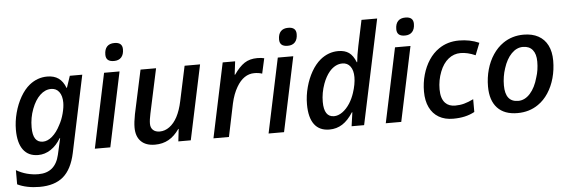

<svg xmlns="http://www.w3.org/2000/svg" viewBox="-58 -954 4115 1388"><g transform="rotate(-5 2000.0 -260.0)"><path d="M17.6 207.5V104.5Q53.7 126 95 137Q136.2 147.9 178.2 147.9Q300.3 147.9 329.6 20.5L356.4 -97.7H352.5Q322.3 -46.4 279.5 -18.3Q236.8 9.8 188.5 9.8Q117.2 9.8 80.1 -40.3Q43 -90.3 43 -185.5Q43 -246.1 59.3 -308.1Q75.7 -370.1 105.2 -421.6Q134.8 -473.1 172.4 -503.4Q230.5 -549.8 301.8 -549.8Q351.1 -549.8 383.5 -526.9Q416 -503.9 434.1 -456.1H437L465.3 -541H555.7L438 17.1Q413.1 133.3 350.6 186.8Q288.1 240.2 178.2 240.2Q132.3 240.2 90.6 231.7Q48.8 223.1 17.6 207.5ZM356.9 -191.4Q377.9 -228.5 389.6 -273.4Q401.4 -318.4 401.4 -352.1Q401.4 -400.9 380.4 -429.4Q359.4 -458 322.3 -458Q278.3 -458 241.7 -423.3Q205.1 -388.7 181.6 -326.2Q157.7 -263.7 157.7 -193.8Q157.7 -137.7 175.8 -110.6Q193.8 -83.5 230.5 -83.5Q264.2 -83.5 297.9 -112.3Q331.5 -141.1 356.9 -191.4Z M713.9 -541H826.2L711.9 0H599.6ZM734.4 -670.4Q734.4 -709 752.9 -729Q771.5 -749 807.1 -749Q864.7 -749 864.7 -698.7Q864.7 -660.6 846.2 -640.1Q827.6 -619.6 793 -619.6Q763.2 -619.6 748.8 -632.3Q734.4 -645 734.4 -670.4Z M898.9 -127.4Q898.9 -166 910.2 -223.6L978.5 -541H1091.3L1022 -218.3Q1012.2 -173.8 1012.2 -145Q1012.2 -115.7 1029.8 -99.4Q1047.4 -83 1078.6 -83Q1115.7 -83 1148.9 -107.2Q1182.1 -131.3 1206.1 -176.3Q1230.5 -222.7 1244.6 -289.6L1298.3 -541H1410.6L1295.9 0H1205.6L1215.8 -89.8H1212.9Q1178.2 -39.6 1135 -15.4Q1091.8 8.8 1036.1 8.8Q970.2 8.8 934.6 -26.6Q898.9 -62 898.9 -127.4Z M1574.7 -541H1665L1653.3 -444.8H1656.7Q1694.8 -500 1732.9 -525.1Q1771 -550.3 1826.2 -550.3Q1856 -550.3 1876.5 -544.9L1852.1 -435.1Q1828.1 -443.8 1794.9 -443.8Q1756.8 -443.8 1724.4 -421.9Q1691.9 -399.9 1666.5 -356Q1637.7 -307.1 1622.6 -238.8L1572.8 0H1460.4Z M1974.6 -541H2086.9L1972.7 0H1860.4ZM1995.1 -670.4Q1995.1 -709 2013.7 -729Q2032.2 -749 2067.9 -749Q2125.5 -749 2125.5 -698.7Q2125.5 -660.6 2106.9 -640.1Q2088.4 -619.6 2053.7 -619.6Q2023.9 -619.6 2009.5 -632.3Q1995.1 -645 1995.1 -670.4Z M2155.3 -185.5Q2155.3 -249 2172.4 -311.5Q2188.5 -371.1 2217 -420.9Q2245.6 -470.7 2283.2 -502Q2342.3 -549.8 2413.6 -549.8Q2460.9 -549.8 2491 -528.6Q2521 -507.3 2540.5 -458H2543.5Q2547.9 -507.3 2562 -574.2L2601.1 -759.8H2714.8L2553.7 0H2462.9L2477.1 -100.1H2473.6Q2438 -43.9 2396 -17.1Q2354 9.8 2301.8 9.8Q2229.5 9.8 2192.4 -39.8Q2155.3 -89.4 2155.3 -185.5ZM2459 -165Q2480 -198.2 2493.2 -238.3Q2503.4 -268.6 2508.8 -297.9Q2514.2 -327.1 2514.2 -352.1Q2514.2 -401.4 2493.4 -429.7Q2472.7 -458 2435.5 -458Q2409.7 -458 2385.7 -445.6Q2361.8 -433.1 2341.3 -409.2Q2313 -375.5 2293.9 -323.7Q2270.5 -259.3 2270.5 -193.8Q2270.5 -83.5 2343.3 -83.5Q2373.5 -83.5 2404.1 -105.2Q2434.6 -127 2459 -165Z M2825.2 -541H2937.5L2823.2 0H2710.9ZM2845.7 -670.4Q2845.7 -709 2864.3 -729Q2882.8 -749 2918.5 -749Q2976.1 -749 2976.1 -698.7Q2976.1 -660.6 2957.5 -640.1Q2939 -619.6 2904.3 -619.6Q2874.5 -619.6 2860.1 -632.3Q2845.7 -645 2845.7 -670.4Z M3005.9 -204.1Q3005.9 -267.6 3022.5 -325.9Q3039.1 -384.3 3069.8 -430.9Q3100.6 -477.5 3143.1 -506.3Q3206.1 -549.8 3290 -549.8Q3369.1 -549.8 3435.5 -520.5L3400.9 -433.1Q3343.8 -458.5 3293 -458.5Q3244.1 -458.5 3205.1 -427.2Q3166 -396 3143.1 -336.9Q3119.6 -276.9 3119.6 -210Q3119.6 -143.1 3150.4 -110.8Q3176.3 -83.5 3222.7 -83.5Q3256.8 -83.5 3287.6 -91.8Q3318.4 -100.1 3355.5 -118.2V-25.4Q3321.8 -7.3 3283.9 1.2Q3246.1 9.8 3199.2 9.8Q3139.2 9.8 3095.7 -15.6Q3052.2 -41 3029.1 -89.1Q3005.9 -137.2 3005.9 -204.1Z M3470.2 -199.7Q3470.2 -264.2 3486.8 -323.2Q3503.4 -382.3 3534.9 -429.4Q3566.4 -476.6 3609.4 -506.3Q3674.8 -551.3 3758.8 -551.3Q3821.3 -551.3 3865.5 -527.1Q3909.7 -502.9 3932.9 -456.8Q3956.1 -410.6 3956.1 -345.7Q3956.1 -279.8 3939.5 -219.7Q3922.9 -159.7 3891.6 -112.1Q3860.4 -64.5 3817.4 -35.2Q3752.9 9.8 3666.5 9.8Q3571.3 9.8 3520.8 -44.4Q3470.2 -98.6 3470.2 -199.7ZM3823.7 -235.8Q3840.8 -286.6 3840.8 -348.6Q3840.8 -404.3 3816.4 -433.8Q3792 -463.4 3746.6 -463.4Q3700.7 -463.4 3663.3 -425.3Q3626 -387.2 3605 -320.8Q3585.4 -262.2 3585.4 -198.2Q3585.4 -77.6 3679.2 -77.6Q3727.5 -77.6 3765.9 -120.4Q3804.2 -163.1 3823.7 -235.8Z"/></g></svg>

Font: Viking Open Sans Light
Style: Bold Italic
Weight: 600
Italic angle: -12°
Foundry: Ascender Corporation
Version: Version 2.000